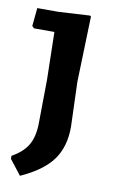

<svg xmlns="http://www.w3.org/2000/svg" viewBox="-79 -511 442 749"><g transform="rotate(10 142.5 -136.5)"><path d="M216 -468 220 -465 212 -205 218 -27Q218 52 180 104Q142 156 55 195L9 136V124Q54 99 73 65Q92 31 92 -23L94 -192L90 -381H9L1 -389L8 -461H92Z"/></g></svg>

Font: Alegreya Sans SC
Style: Bold
Weight: 700
Designer: Juan Pablo del Peral
Foundry: Huerta Tipografica
Version: Version 2.007